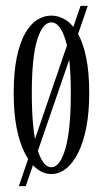

<svg xmlns="http://www.w3.org/2000/svg" viewBox="-20 -580 358 652"><path d="M44 52 253.5 -560H278L67.5 52ZM154.5 11Q128 11 104.8 -7.2Q81.5 -25.5 63.8 -60.8Q46 -96 36.2 -147Q26.5 -198 26.5 -263.5Q26.5 -335 37 -385.2Q47.5 -435.5 65.5 -467Q83.5 -498.5 106.5 -512.8Q129.5 -527 154.5 -527Q179.5 -527 202.5 -512.8Q225.5 -498.5 243.8 -467Q262 -435.5 272.5 -385.2Q283 -335 283 -263.5Q283 -198 273 -147Q263 -96 245.2 -60.8Q227.5 -25.5 204.2 -7.2Q181 11 154.5 11ZM154.5 -12Q183.5 -12 202 -75Q220.5 -138 220.5 -263.5Q220.5 -387 202 -445.5Q183.5 -504 154.5 -504Q125 -504 106.5 -445.5Q88 -387 88 -263.5Q88 -138 106.5 -75Q125 -12 154.5 -12Z"/></svg>

Font: Imbue 48pt Light
Style: Regular
Weight: 300
Designer: Tyler Finck
Foundry: Etcetera Type Company
Version: Version 1.102